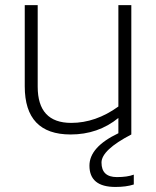

<svg xmlns="http://www.w3.org/2000/svg" viewBox="-20 -533 619 761"><path d="M449.2 -4.9V-65.4Q368.7 0 259.8 0Q78.1 0 78.1 -190.9V-512.7H129.4V-189.5Q129.4 -45.9 262.2 -45.9Q359.4 -45.9 449.2 -110.8V-512.7H500.5V0Q382.3 61.5 382.3 111.3Q382.3 168.9 443.4 168.9Q484.9 168.9 510.3 159.2V198.2Q480.5 208 437.5 208Q334.5 208 334.5 123.5Q334.5 49.8 449.2 -4.9Z"/></svg>

Font: Sansation Light
Style: Light
Weight: 300
Designer: Bernd Montag
Version: Version 1.301